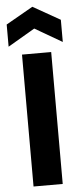

<svg xmlns="http://www.w3.org/2000/svg" viewBox="-60 -925 401 957"><g transform="rotate(-5 140.5 -446.5)"><path d="M68 0V-660H214V0ZM5 -705V-816L140 -893L276 -816V-705L140 -784Z"/></g></svg>

Font: Bricolage Grotesque 18pt
Style: Bold
Weight: 700
Designer: Mathieu Triay
Foundry: Atelier Triay
Version: Version 1.000;gftools[0.9.30]